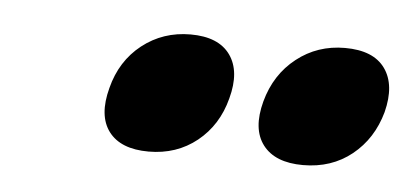

<svg xmlns="http://www.w3.org/2000/svg" viewBox="-27 -650 440 205"><g transform="rotate(5 193.5 -548.0)"><path d="M137 -483Q107 -483 94.2 -500Q81.5 -517 89.5 -547Q97 -576.5 119.2 -594Q141.5 -611.5 171 -611.5Q201 -611.5 213.5 -594Q226 -576.5 218 -547Q210.5 -518 188.8 -500.5Q167 -483 137 -483ZM302.5 -483Q272.5 -483 259.5 -500Q246.5 -517 254.5 -547Q262.5 -576.5 284.8 -594Q307 -611.5 336.5 -611.5Q367 -611.5 379.5 -594Q392 -576.5 384.5 -547Q376.5 -518 354.8 -500.5Q333 -483 302.5 -483Z"/></g></svg>

Font: Fraunces 144pt S100 SemiBold
Style: Italic
Weight: 600
Italic angle: -16°
Version: Version 1.000; ttfautohint (v1.8.3)